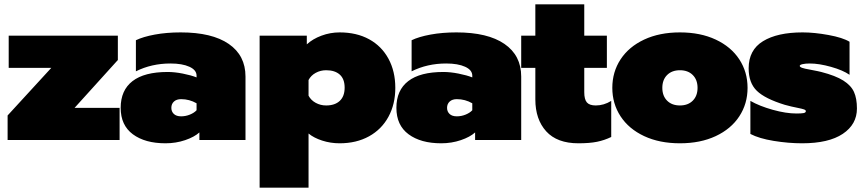

<svg xmlns="http://www.w3.org/2000/svg" viewBox="-20 -644 3976 883"><path d="M15 -113 216 -332H20V-480H522V-368L323 -148H530V0H15Z M535 -148Q535 -229 589.5 -271Q644 -313 751 -313Q783 -313 821 -305.5Q859 -298 884 -288V-296Q884 -322 851 -337Q818 -352 764 -352Q677 -352 605 -316V-459Q638 -475 692 -485Q746 -495 811 -495Q955 -495 1032 -442Q1109 -389 1109 -292V0H897V-35Q874 -14 831.5 0.5Q789 15 741 15Q647 15 591 -26.5Q535 -68 535 -148ZM884 -137V-169Q851 -188 813 -188Q792 -188 780 -177Q768 -166 768 -148Q768 -131 779.5 -120Q791 -109 813 -109Q834 -109 853.5 -117Q873 -125 884 -137Z M1174 -480H1391V-440Q1418 -465 1458.5 -480Q1499 -495 1542 -495Q1620 -495 1677.5 -463.5Q1735 -432 1766.5 -374Q1798 -316 1798 -240Q1798 -165 1766.5 -107Q1735 -49 1677 -17Q1619 15 1542 15Q1500 15 1461.5 2.5Q1423 -10 1399 -30V219H1174ZM1565 -241Q1565 -281 1542.5 -301Q1520 -321 1480 -321Q1454 -321 1432 -309Q1410 -297 1399 -276V-204Q1410 -183 1432 -171Q1454 -159 1480 -159Q1520 -159 1542.5 -180Q1565 -201 1565 -241Z M1803 -148Q1803 -229 1857.5 -271Q1912 -313 2019 -313Q2051 -313 2089 -305.5Q2127 -298 2152 -288V-296Q2152 -322 2119 -337Q2086 -352 2032 -352Q1945 -352 1873 -316V-459Q1906 -475 1960 -485Q2014 -495 2079 -495Q2223 -495 2300 -442Q2377 -389 2377 -292V0H2165V-35Q2142 -14 2099.5 0.5Q2057 15 2009 15Q1915 15 1859 -26.5Q1803 -68 1803 -148ZM2152 -137V-169Q2119 -188 2081 -188Q2060 -188 2048 -177Q2036 -166 2036 -148Q2036 -131 2047.5 -120Q2059 -109 2081 -109Q2102 -109 2121.5 -117Q2141 -125 2152 -137Z M2442 -187V-332H2377V-480H2442V-624H2667V-480H2771V-332H2667V-220Q2667 -187 2679 -173Q2691 -159 2720 -159Q2757 -159 2791 -180V-14Q2760 1 2726 8Q2692 15 2640 15Q2542 15 2492 -40Q2442 -95 2442 -187Z M2796 -240Q2796 -313 2834 -371Q2872 -429 2942.5 -462Q3013 -495 3107 -495Q3201 -495 3271.5 -462Q3342 -429 3380 -371Q3418 -313 3418 -240Q3418 -167 3380 -109Q3342 -51 3271.5 -18Q3201 15 3107 15Q3013 15 2942.5 -18Q2872 -51 2834 -109Q2796 -167 2796 -240ZM3188 -240Q3188 -277 3166 -299Q3144 -321 3107 -321Q3070 -321 3048 -299Q3026 -277 3026 -240Q3026 -203 3048 -181Q3070 -159 3107 -159Q3144 -159 3166 -181Q3188 -203 3188 -240Z M3431 -28V-180Q3473 -156 3534 -139Q3595 -122 3643 -122Q3666 -122 3676 -124Q3686 -126 3686 -133Q3686 -138 3677 -141Q3668 -144 3653 -147Q3617 -154 3589 -162Q3498 -190 3460.5 -226.5Q3423 -263 3423 -330Q3423 -414 3489 -454.5Q3555 -495 3671 -495Q3725 -495 3790.5 -483Q3856 -471 3887 -452V-300Q3857 -321 3802 -336.5Q3747 -352 3704 -352Q3684 -352 3671 -349Q3658 -346 3658 -341Q3658 -336 3669 -332Q3680 -328 3704 -324Q3751 -315 3757 -313Q3823 -296 3858.5 -273.5Q3894 -251 3907.5 -221Q3921 -191 3921 -145Q3921 -72 3856 -28.5Q3791 15 3669 15Q3606 15 3538.5 4Q3471 -7 3431 -28Z"/></svg>

Font: Prompt Black
Style: Regular
Weight: 900
Designer: Katatrad Team
Foundry: CadsonDemak
Version: Version 1.001